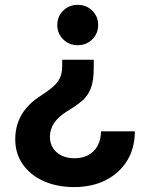

<svg xmlns="http://www.w3.org/2000/svg" viewBox="-20 -551 605 787"><path d="M364.3 -306.2V-272Q364.3 -220.7 352.5 -189.7Q340.8 -158.7 316.7 -137.9Q292.5 -117.2 256.3 -95.7Q219.7 -73.2 202.1 -47.1Q184.6 -21 184.6 9.3Q184.6 36.1 197.3 55.9Q210 75.7 232.7 86.7Q255.4 97.7 285.6 97.7Q317.9 97.7 342.3 84.5Q366.7 71.3 380.1 46.6Q393.6 22 394 -12.7H532.7Q532.7 56.2 501 107.7Q469.2 159.2 413.3 187.5Q357.4 215.8 284.2 215.8Q213.4 215.8 158.7 191.2Q104 166.5 73.2 122.3Q42.5 78.1 42.5 20Q42.5 -36.1 68.1 -80.1Q93.8 -124 143.1 -155.8Q173.3 -175.3 193.6 -192.1Q213.9 -209 224.4 -229.2Q234.9 -249.5 234.9 -279.3V-306.2ZM298.3 -531.2Q334 -531.2 358.2 -507.3Q382.3 -483.4 382.3 -448.2Q382.3 -413.6 358.2 -389.6Q334 -365.7 298.3 -365.7Q263.2 -365.7 239 -389.6Q214.8 -413.6 214.8 -448.2Q214.8 -483.4 239 -507.3Q263.2 -531.2 298.3 -531.2Z"/></svg>

Font: Inter 28pt
Style: Bold
Weight: 700
Designer: Rasmus Andersson
Foundry: rsms
Version: Version 4.001;git-66647c0bb